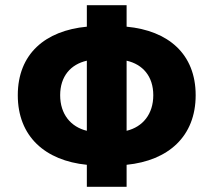

<svg xmlns="http://www.w3.org/2000/svg" viewBox="-20 -692 816 734"><path d="M312 22H464V-62C623 -78 728 -170 728 -328C728 -486 623 -575 464 -590V-672H312V-590C153 -575 48 -486 48 -328C48 -170 153 -78 312 -62ZM210 -328C210 -400 250 -446 312 -460V-192C250 -207 210 -256 210 -328ZM566 -328C566 -256 526 -207 464 -192V-460C526 -446 566 -400 566 -328Z"/></svg>

Font: Source Sans Pro Black
Style: Regular
Weight: 900
Designer: Paul D. Hunt
Foundry: Adobe Systems Incorporated
Version: Version 3.006;hotconv 1.0.111;makeotfexe 2.5.65597